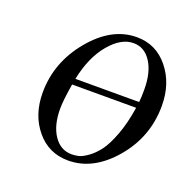

<svg xmlns="http://www.w3.org/2000/svg" viewBox="-93 -542 642 654"><g transform="rotate(20 228.0 -215.5)"><path d="M59.1 -166Q59.1 -275.9 132.6 -364.5Q206.1 -453.1 296.9 -453.1Q366.7 -453.1 411.4 -397.9Q456.1 -342.8 456.1 -262.2Q456.1 -149.4 383.1 -63.7Q310.1 22 219.2 22Q148.4 22 103.8 -32Q59.1 -85.9 59.1 -166ZM133.8 -134.8Q133.8 -74.7 158.4 -38.3Q183.1 -2 223.1 -2Q235.4 -2 248.3 -4.9Q261.2 -7.8 280.5 -21.5Q299.8 -35.2 316.9 -57.6Q334 -80.1 350.6 -124Q367.2 -168 376 -226.1H144Q133.8 -165.5 133.8 -134.8ZM147.9 -248H378.9Q380.9 -263.2 380.9 -293.9Q380.9 -356 356.9 -393.1Q333 -430.2 293 -430.2Q248 -430.2 206.5 -380.6Q165 -331.1 147.9 -248Z"/></g></svg>

Font: CMU Serif Extra
Style: RomanSlanted
Weight: 500
Italic angle: -9.46001°
Version: Version 0.7.0